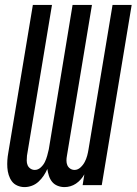

<svg xmlns="http://www.w3.org/2000/svg" viewBox="-20 -755 557 783"><path d="M80 8Q65 8 51 2Q37 -4 28.5 -15.5Q20 -27 15.5 -41.5Q11 -56 10 -71Q9 -86 10 -101.5Q11 -117 14 -133L114 -735H192L90 -120Q89 -110 89 -100Q89 -90 92.5 -81.5Q96 -73 104 -67.5Q112 -62 122 -62Q135 -62 146 -72Q157 -82 163 -94.5Q169 -107 172.5 -120Q176 -133 179 -146L276 -735H355L253 -120Q251 -110 251 -100Q251 -90 254.5 -81.5Q258 -73 266 -67.5Q274 -62 284 -62Q297 -62 308 -72Q319 -82 325.5 -94.5Q332 -107 335.5 -120Q339 -133 341 -146L439 -735H517L395 0H317L324 -44Q318 -33 309 -23Q300 -13 289.5 -6Q279 1 267 4.5Q255 8 243 8Q243 8 243 8Q243 8 243 8Q228 8 214.5 2.5Q201 -3 192.5 -13.5Q184 -24 179.5 -38Q175 -52 173 -66Q167 -52 158 -38.5Q149 -25 137 -14Q125 -3 110 2.5Q95 8 80 8Q80 8 80 8Q80 8 80 8Z"/></svg>

Font: Iosevka SS04
Style: Italic
Weight: 400
Italic angle: -9°
Monospace: yes
Designer: Belleve Invis
Foundry: Belleve Invis
Version: Version 19.0.0; ttfautohint (v1.8.4)